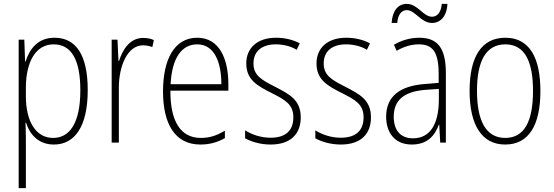

<svg xmlns="http://www.w3.org/2000/svg" viewBox="-20 -733 2847 987"><path d="M260 -539C174 -539 132 -481 111 -416H109L105 -529H76V234H113V-16C113 -48 112 -79 111 -102H114C132 -45 175 10 257 10C364 10 431 -82 431 -270C431 -450 371 -539 260 -539ZM256 -505C349 -505 393 -422 393 -269C393 -95 335 -24 253 -24C168 -24 113 -103 113 -239V-284C114 -417 164 -505 256 -505Z M716 -538C647 -538 610 -477 592 -420H589L584 -529H554V0H591V-283C591 -393 635 -500 715 -500C733 -500 750 -496 763 -491L771 -527C754 -535 735 -538 716 -538Z M994 -539C876 -539 818 -427 818 -263C818 -98 878 10 1010 10C1059 10 1099 -2 1136 -23V-61C1092 -35 1056 -24 1012 -24C908 -24 855 -110 856 -267H1154V-300C1154 -428 1109 -539 994 -539ZM994 -505C1081 -505 1118 -415 1118 -300H857C864 -437 915 -505 994 -505Z M1526 -130C1526 -220 1467 -249 1394 -287C1323 -323 1283 -346 1283 -407C1283 -471 1328 -505 1398 -505C1436 -505 1477 -495 1505 -477L1521 -510C1488 -528 1446 -539 1399 -539C1300 -539 1246 -484 1246 -407C1246 -323 1302 -292 1378 -254C1447 -219 1488 -196 1488 -130C1488 -64 1451 -25 1371 -25C1323 -25 1276 -40 1240 -63V-22C1269 -6 1315 10 1371 10C1474 10 1526 -44 1526 -130Z M1887 -130C1887 -220 1828 -249 1755 -287C1684 -323 1644 -346 1644 -407C1644 -471 1689 -505 1759 -505C1797 -505 1838 -495 1866 -477L1882 -510C1849 -528 1807 -539 1760 -539C1661 -539 1607 -484 1607 -407C1607 -323 1663 -292 1739 -254C1808 -219 1849 -196 1849 -130C1849 -64 1812 -25 1732 -25C1684 -25 1637 -40 1601 -63V-22C1630 -6 1676 10 1732 10C1835 10 1887 -44 1887 -130Z M1993 -615H2022C2026 -662 2047 -681 2071 -681C2115 -681 2143 -615 2201 -615C2243 -615 2277 -648 2280 -713H2251C2247 -668 2227 -647 2201 -647C2155 -647 2128 -713 2071 -713C2027 -713 1998 -680 1993 -615ZM2135 -539C2090 -539 2044 -526 2005 -503L2019 -472C2061 -496 2099 -505 2133 -505C2204 -505 2235 -466 2235 -353V-307L2162 -301C2036 -291 1965 -238 1965 -133C1965 -54 2007 10 2097 10C2179 10 2216 -38 2236 -92H2238L2243 0H2272V-357C2272 -486 2230 -539 2135 -539ZM2165 -271 2236 -276V-218C2235 -101 2195 -22 2103 -22C2040 -22 2004 -62 2004 -133C2004 -219 2058 -262 2165 -271Z M2758 -265C2758 -433 2704 -539 2578 -539C2456 -539 2394 -442 2394 -266C2394 -90 2457 10 2577 10C2698 10 2758 -89 2758 -265ZM2432 -266C2432 -419 2478 -505 2578 -505C2681 -505 2720 -411 2720 -266C2720 -108 2675 -24 2577 -24C2478 -24 2432 -112 2432 -266Z"/></svg>

Font: Noto Sans Devanagari Condensed ExtraLight
Style: Regular
Weight: 200
Width: 3
Designer: Jelle Bosma - Monotype Design Team
Foundry: Monotype Imaging Inc.
Version: Version 2.004